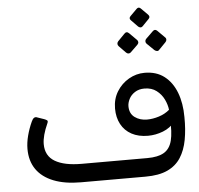

<svg xmlns="http://www.w3.org/2000/svg" viewBox="-58 -942 1044 1005"><g transform="rotate(-5 463.5 -440.0)"><path d="M327 2Q242 2 183 -21.5Q124 -45 93.5 -89Q63 -133 63 -196Q63 -229 72.5 -265.5Q82 -302 98 -337Q110 -365 129 -356L164 -344Q172 -341 178 -337Q184 -333 179 -322Q150 -258 150 -214Q150 -152 199 -123Q248 -94 339 -94H465V2ZM461 2Q446 2 441.5 -3.5Q437 -9 437 -16Q437 -23 437 -28V-69Q437 -85 441 -89.5Q445 -94 461 -94H684Q740 -94 771.5 -112.5Q803 -131 814 -174Q825 -217 820 -293L840 -272Q816 -240 777 -225Q738 -210 698 -210Q648 -210 612 -229.5Q576 -249 557 -284.5Q538 -320 538 -367Q538 -417 562 -456Q586 -495 625 -517.5Q664 -540 708 -540Q770 -540 811.5 -508Q853 -476 874.5 -420Q896 -364 896 -291Q897 -226 887 -172Q877 -118 852 -79Q827 -40 782 -19Q737 2 666 2ZM700 -295Q731 -295 763.5 -305.5Q796 -316 819 -336Q816 -363 802.5 -391Q789 -419 763.5 -438.5Q738 -458 700 -458Q671 -458 650 -444.5Q629 -431 619 -411Q609 -391 609 -373Q609 -334 636 -314.5Q663 -295 700 -295ZM719 -783Q714 -778 708 -778.5Q702 -779 696 -784L661 -820Q650 -831 661 -842L696 -877Q707 -888 718 -877L753 -842Q765 -830 754 -819ZM646 -653Q641 -648 634 -648Q627 -648 621 -654L585 -691Q580 -697 580 -703.5Q580 -710 585 -716L621 -753Q633 -766 646 -753L683 -716Q689 -711 689.5 -703.5Q690 -696 684 -690ZM795 -653Q790 -647 783 -648Q776 -649 770 -654L732 -691Q727 -696 727 -703.5Q727 -711 732 -716L770 -753Q782 -765 794 -753L831 -716Q837 -711 837 -703.5Q837 -696 831 -690Z"/></g></svg>

Font: RubikRegular
Style: Regular
Weight: 400
Designer: Hubert and Fischer
Foundry: Hubert and Fischer
Version: Version 2.300;gftools[0.9.30]